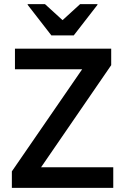

<svg xmlns="http://www.w3.org/2000/svg" viewBox="-20 -911 607 931"><path d="M37.5 0V-80L378.3 -575H52.5V-675H519.2V-595L179.2 -100H529.2V0ZM229.2 -739.2 114.2 -887.5V-890.8H198.3L283.3 -813.3L368.3 -890.8H452.5V-887.5L337.5 -739.2Z"/></svg>

Font: Funnel Sans Medium
Style: Regular
Weight: 500
Version: Version 1.000; Beta; Release 5; Build 24; ttfautohint (v1.8.